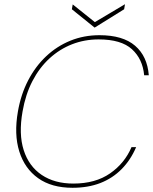

<svg xmlns="http://www.w3.org/2000/svg" viewBox="-20 -879 726 911"><path d="M324 12Q225 12 161 -33.5Q97 -79 71.5 -160.5Q46 -242 65 -350Q79 -431 113.5 -497.5Q148 -564 199 -612Q250 -660 314 -686Q378 -712 452 -712Q563 -712 621 -662Q679 -612 686 -522H664Q657 -599 606 -645.5Q555 -692 448 -692Q381 -692 322 -669Q263 -646 215 -602Q167 -558 134 -494.5Q101 -431 87 -350Q68 -243 92.5 -166.5Q117 -90 178 -49Q239 -8 328 -8Q433 -8 502.5 -56.5Q572 -105 604 -181H626Q600 -120 557 -76.5Q514 -33 456 -10.5Q398 12 324 12ZM573 -859 569 -835 429 -748 321 -835 325 -858 430 -774Z"/></svg>

Font: DM Sans 17pt Thin
Style: Italic
Weight: 250
Italic angle: -10°
Version: Version 4.004;gftools[0.9.30]